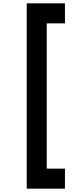

<svg xmlns="http://www.w3.org/2000/svg" viewBox="-20 -920 469 1150"><path d="M140 210H369V90H260V-780H369V-900H140Z"/></svg>

Font: Eudonet ExtraBold
Style: Regular
Weight: 800
Designer: Mikhail Sharanda
Foundry: Mikhail Sharanda
Version: Version 4.503;Glyphs 3.1.2 (3151)